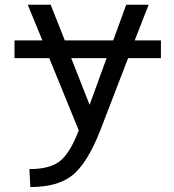

<svg xmlns="http://www.w3.org/2000/svg" viewBox="-20 -544 721 794"><path d="M420.9 -303.7H274.4L350.6 -110.4ZM40 -303.7V-377H155.3L94.7 -524.4H189.5L248 -377H448.2L502 -524.4H594.7L537.1 -377H645.5V-303.7H509.8L393.6 -2Q340.8 130.9 280.3 180.2Q219.7 229.5 105.5 229.5L101.6 155.3Q185.5 155.3 227.5 122.6Q269.5 89.8 305.7 -4.9L183.6 -303.7Z"/></svg>

Font: Gen Shin Gothic Regular
Style: Regular
Weight: 400
Designer: [Source Han Sans]
Ryoko NISHIZUKA  (kana & ideographs); Paul D. Hunt (Latin, Greek & Cyrillic); Wenlong ZHANG  (bopomofo
Version: Version 1.002.20150607